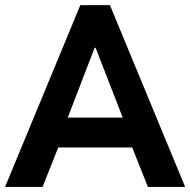

<svg xmlns="http://www.w3.org/2000/svg" viewBox="-21 -740 753 760"><path d="M296.9 -719.7H414.1L711.9 0H564.5L502.4 -156.2H209.5L147.5 0H-1ZM464.8 -274.4 357.4 -550.8H353.5L247.1 -274.4Z"/></svg>

Font: Reddit Sans Vanilla
Style: Bold
Weight: 700
Designer: Stephen Hutchings
Foundry: Reddit
Version: Version 1.013